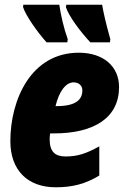

<svg xmlns="http://www.w3.org/2000/svg" viewBox="-20 -786 536 816"><path d="M364 -606H447L449 -619C430 -686 419 -736 414 -766H262L260 -756C272 -718 320 -653 364 -606ZM178 -606H266L268 -619C251 -666 238 -724 232 -766H79L78 -756C89 -720 140 -648 178 -606ZM217 10C287 10 343 -4 402 -40V-164C346 -133 309 -121 259 -121C214 -121 191 -141 191 -195C191 -202 192 -211 193 -219H209C381 -219 486 -286 486 -416C486 -505 418 -562 315 -562C111 -562 24 -361 24 -186C24 -64 96 10 217 10ZM221 -335H216C231 -398 260 -436 293 -436C315 -436 330 -422 330 -402C330 -365 306 -335 221 -335Z"/></svg>

Font: Noto Sans Condensed Black
Style: Italic
Weight: 900
Width: 3
Italic angle: -12°
Designer: Monotype Design Team
Foundry: Monotype Imaging Inc.
Version: Version 2.013